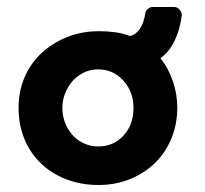

<svg xmlns="http://www.w3.org/2000/svg" viewBox="-20 -518 585 548"><path d="M486 -211Q486 -164 469.5 -123.5Q453 -83 423 -53.5Q393 -24 351.5 -7Q310 10 261 10Q212 10 170 -6Q128 -22 97.5 -51Q67 -80 50 -120.5Q33 -161 33 -211Q33 -257 50 -297Q67 -337 98 -366Q129 -395 171 -412Q213 -429 263 -429Q286 -429 308.5 -426Q331 -423 351 -415Q386 -424 395 -481Q395 -486 401.5 -492Q408 -498 415 -498H478Q486 -498 492.5 -490.5Q499 -483 499 -476Q494 -434 478.5 -402Q463 -370 438 -352Q461 -323 473.5 -286Q486 -249 486 -211ZM361 -210Q361 -233 353.5 -253Q346 -273 332 -288Q303 -320 260 -320Q238 -320 219.5 -311Q201 -302 187.5 -287Q174 -272 166 -252Q158 -232 158 -210Q158 -187 166 -167Q174 -147 187.5 -132Q201 -117 220 -108.5Q239 -100 260 -100Q304 -100 332.5 -131Q361 -162 361 -210Z"/></svg>

Font: Stadtwerke
Style: Bold
Weight: 700
Designer: Santiago Orozco
Foundry: Typemade
Version: Version 1.003